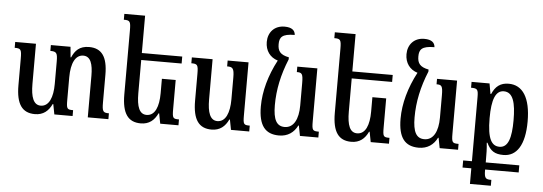

<svg xmlns="http://www.w3.org/2000/svg" viewBox="-58 -953 3881 1373"><g transform="rotate(5 1882.0 -266.5)"><path d="M687 -116V-315C687 -444 644 -502 554 -502C485 -502 453 -466 432 -417H428L421 -492H280V-450C323 -450 332 -441 332 -380V-217C332 -122 305 -54 245 -54C193 -54 173 -110 173 -204V-492H24V-450C68 -450 74 -443 74 -377V-186C74 -49 118 10 209 10C269 10 306 -22 330 -73H334L348 0H479V-42C435 -42 431 -47 431 -113V-273C431 -378 463 -437 518 -437C571 -437 588 -382 588 -298V0H736V-42C694 -42 687 -50 687 -116Z M1191 -321H1092V-217C1092 -122 1066 -54 1005 -54C954 -54 933 -105 933 -204V-442H1223V-492H933V-760H784V-718C828 -718 834 -711 834 -645V-186C834 -49 878 10 969 10C1029 10 1066 -22 1090 -73H1094L1108 0H1239V-42C1195 -42 1191 -47 1191 -113Z M1477 10C1537 10 1574 -22 1598 -73H1602L1616 0H1747V-42C1703 -42 1699 -47 1699 -113V-492H1549V-450C1588 -450 1600 -442 1600 -374V-217C1600 -122 1573 -54 1513 -54C1461 -54 1441 -110 1441 -204V-492H1292V-450C1336 -450 1342 -443 1342 -377V-186C1342 -49 1386 10 1477 10Z M1961 10C2024 10 2068 -22 2093 -73H2097L2111 0H2243V-42C2198 -42 2193 -47 2193 -113V-492H2049V-453C2085 -453 2094 -446 2094 -378V-217C2094 -119 2061 -54 1996 -54C1938 -54 1913 -100 1913 -204C1913 -315 1936 -424 1983 -538V-553C1920 -565 1902 -592 1902 -640C1902 -689 1919 -716 2011 -716C2009 -748 1987 -769 1934 -769C1860 -769 1816 -717 1816 -649C1816 -586 1850 -540 1906 -523C1846 -410 1814 -294 1814 -186C1814 -49 1862 10 1961 10Z M2702 -321H2603V-217C2603 -122 2577 -54 2516 -54C2465 -54 2444 -105 2444 -204V-442H2734V-492H2444V-760H2295V-718C2339 -718 2345 -711 2345 -645V-186C2345 -49 2389 10 2480 10C2540 10 2577 -22 2601 -73H2605L2619 0H2750V-42C2706 -42 2702 -47 2702 -113Z M2964 10C3027 10 3071 -22 3096 -73H3100L3114 0H3246V-42C3201 -42 3196 -47 3196 -113V-492H3052V-453C3088 -453 3097 -446 3097 -378V-217C3097 -119 3064 -54 2999 -54C2941 -54 2916 -100 2916 -204C2916 -315 2939 -424 2986 -538V-553C2923 -565 2905 -592 2905 -640C2905 -689 2922 -716 3014 -716C3012 -748 2990 -769 2937 -769C2863 -769 2819 -717 2819 -649C2819 -586 2853 -540 2909 -523C2849 -410 2817 -294 2817 -186C2817 -49 2865 10 2964 10Z M3289 124H3352V236H3502V194C3463 194 3451 189 3451 130V124H3692V73H3451V53C3451 11 3451 -22 3446 -68H3451C3478 -11 3510 9 3572 9C3666 9 3724 -74 3724 -245C3724 -414 3667 -502 3566 -502C3507 -502 3471 -474 3447 -418H3442L3429 -492H3300V-450C3346 -450 3352 -442 3352 -386V73H3289ZM3539 -47C3483 -47 3451 -95 3451 -245C3451 -379 3477 -445 3536 -445C3603 -445 3623 -369 3623 -244C3623 -120 3602 -47 3539 -47Z"/></g></svg>

Font: Noto Serif Armenian ExtraCondensed SemiBold
Style: Regular
Weight: 600
Width: 2
Designer: Monotype Design Team
Foundry: Monotype Imaging Inc.
Version: Version 2.008